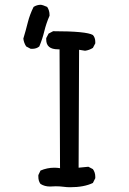

<svg xmlns="http://www.w3.org/2000/svg" viewBox="-20 -793 540 806"><path d="M274 -7Q261 -7 246 -9Q231 -11 214 -11L190 -10Q167 -10 150 -21Q141 -33 141 -51V-58L150 -77Q178 -89 208 -89Q220 -89 232 -87L230 -586H223Q174 -586 174 -627V-633L184 -652L203 -662Q343 -662 370 -646Q380 -635 380 -617V-611L370 -592Q354 -582 337 -580L312 -584L310 -89L351 -93L370 -83Q380 -69 380 -51V-45L370 -25Q333 -7 274 -7ZM115 -588H109L90 -598Q80 -613 78 -631Q88 -664 96.5 -698Q105 -732 121 -764Q135 -773 152 -773Q157 -773 178 -764Q188 -749 188 -730V-727Q174 -695 166 -662Q158 -629 145 -598Q133 -588 115 -588Z"/></svg>

Font: Xiaolai Mono SC
Style: Regular
Weight: 400
Monospace: yes
Designer: LXGW / Nozomi Seto
Version: Version 3.113;September 30, 2024